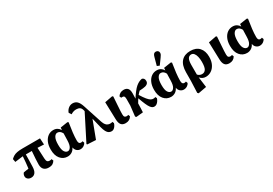

<svg xmlns="http://www.w3.org/2000/svg" viewBox="44 -1921 4621 3254"><g transform="rotate(-30 2355.0 -293.5)"><path d="M20 -352 9 -414Q34 -438 62 -455Q90 -472 133 -480.5Q176 -489 243 -489H582L589 -365L465 -371L475 -158Q477 -112 492.5 -95.5Q508 -79 537 -79Q548 -79 558 -81Q568 -83 575 -86L590 -51Q574 -22 546 -3.5Q518 15 465 15Q407 15 373.5 -17.5Q340 -50 340 -116Q340 -162 344 -223Q348 -284 355 -373H238Q237 -319 236 -259.5Q235 -200 233 -146Q232 -62 203 -23.5Q174 15 123 15Q81 15 56.5 -7.5Q32 -30 32 -61Q32 -99 56 -126Q75 -130 102 -134Q129 -138 156 -142Q164 -196 169 -256Q174 -316 178 -372Z M794 -241Q794 -144 820 -103.5Q846 -63 884 -63Q915 -63 940 -101.5Q965 -140 967 -228L971 -362Q938 -426 883 -426Q846 -426 820 -381.5Q794 -337 794 -241ZM838 14Q753 14 698.5 -51Q644 -116 644 -233Q644 -316 670.5 -375.5Q697 -435 742.5 -467Q788 -499 845 -499Q889 -499 922 -479Q955 -459 974 -424L978 -472L1121 -494L1139 -483Q1123 -385 1113 -299Q1103 -213 1103 -145Q1103 -79 1146 -79Q1157 -79 1166 -81Q1175 -83 1182 -86L1195 -51Q1183 -24 1153 -4.5Q1123 15 1085 15Q1049 15 1019 -9.5Q989 -34 981 -81Q958 -32 920 -9Q882 14 838 14Z M1696 15Q1668 15 1644 2Q1620 -11 1600.5 -46.5Q1581 -82 1564 -147L1519 -333L1390 10L1225 1L1215 -11L1468 -510L1462 -533Q1451 -575 1424.5 -591.5Q1398 -608 1356 -608Q1325 -608 1297.5 -598Q1270 -588 1250 -574L1219 -621Q1235 -668 1272 -697.5Q1309 -727 1355 -727Q1407 -727 1441.5 -694Q1476 -661 1501 -585L1622 -215Q1637 -171 1656 -148.5Q1675 -126 1696.5 -118Q1718 -110 1740 -110Q1763 -110 1784 -117L1797 -86Q1791 -63 1776.5 -39.5Q1762 -16 1742 -0.5Q1722 15 1696 15Z M1971 15Q1913 15 1885 -19Q1857 -53 1855 -126L1845 -466L1997 -495L2013 -484Q2006 -380 2001.5 -315.5Q1997 -251 1995 -212Q1993 -173 1993 -144Q1993 -105 2006.5 -92Q2020 -79 2043 -79Q2052 -79 2060.5 -81Q2069 -83 2076 -86L2090 -51Q2052 15 1971 15Z M2179 14 2162 -3 2185 -204 2186 -333Q2186 -368 2176.5 -383Q2167 -398 2144 -398Q2139 -398 2131 -398Q2123 -398 2118 -397L2104 -431Q2143 -493 2219 -493Q2270 -493 2296.5 -463.5Q2323 -434 2323 -367Q2322 -342 2321.5 -315.5Q2321 -289 2320 -262Q2355 -318 2392.5 -366.5Q2430 -415 2461 -441Q2494 -468 2522.5 -481.5Q2551 -495 2581 -500Q2601 -496 2615 -479.5Q2629 -463 2629 -431Q2629 -393 2599 -373.5Q2569 -354 2516 -350L2449 -345Q2436 -332 2423 -318Q2410 -304 2398 -290Q2444 -216 2476.5 -177Q2509 -138 2533.5 -124Q2558 -110 2579 -110Q2594 -110 2605 -112Q2616 -114 2625 -118L2639 -88Q2632 -64 2616.5 -40Q2601 -16 2580 -0.5Q2559 15 2532 15Q2514 15 2496.5 6Q2479 -3 2459.5 -29Q2440 -55 2417 -107Q2394 -159 2364 -244Q2353 -226 2341.5 -208Q2330 -190 2319 -170Q2318 -125 2316.5 -79.5Q2315 -34 2313 1Z M2817 -241Q2817 -144 2843 -103.5Q2869 -63 2907 -63Q2938 -63 2963 -101.5Q2988 -140 2990 -228L2994 -362Q2961 -426 2906 -426Q2869 -426 2843 -381.5Q2817 -337 2817 -241ZM2861 14Q2776 14 2721.5 -51Q2667 -116 2667 -233Q2667 -316 2693.5 -375.5Q2720 -435 2765.5 -467Q2811 -499 2868 -499Q2912 -499 2945 -479Q2978 -459 2997 -424L3001 -472L3144 -494L3162 -483Q3146 -385 3136 -299Q3126 -213 3126 -145Q3126 -79 3169 -79Q3180 -79 3189 -81Q3198 -83 3205 -86L3218 -51Q3206 -24 3176 -4.5Q3146 15 3108 15Q3072 15 3042 -9.5Q3012 -34 3004 -81Q2981 -32 2943 -9Q2905 14 2861 14ZM2909 -561 2951 -714Q2961 -752 2976 -766.5Q2991 -781 3013 -781Q3038 -781 3054.5 -766.5Q3071 -752 3071 -727Q3071 -708 3062 -691Q3053 -674 3036 -651L2956 -541Z M3425 -287V-96Q3445 -74 3465.5 -66Q3486 -58 3509 -58Q3556 -58 3581.5 -98.5Q3607 -139 3607 -242Q3607 -296 3596.5 -341Q3586 -386 3564.5 -413Q3543 -440 3511 -440Q3469 -440 3447.5 -404.5Q3426 -369 3425 -287ZM3275 176 3284 -50 3285 -221Q3286 -358 3348 -428.5Q3410 -499 3525 -499Q3638 -499 3697.5 -433Q3757 -367 3757 -254Q3757 -168 3726.5 -107.5Q3696 -47 3647 -16Q3598 15 3540 15Q3505 15 3477 0.5Q3449 -14 3428 -39L3455 164L3293 194Z M4001 15Q3943 15 3915 -19Q3887 -53 3885 -126L3875 -466L4027 -495L4043 -484Q4036 -380 4031.5 -315.5Q4027 -251 4025 -212Q4023 -173 4023 -144Q4023 -105 4036.5 -92Q4050 -79 4073 -79Q4082 -79 4090.5 -81Q4099 -83 4106 -86L4120 -51Q4082 15 4001 15Z M4304 -241Q4304 -144 4330 -103.5Q4356 -63 4394 -63Q4425 -63 4450 -101.5Q4475 -140 4477 -228L4481 -362Q4448 -426 4393 -426Q4356 -426 4330 -381.5Q4304 -337 4304 -241ZM4348 14Q4263 14 4208.5 -51Q4154 -116 4154 -233Q4154 -316 4180.5 -375.5Q4207 -435 4252.5 -467Q4298 -499 4355 -499Q4399 -499 4432 -479Q4465 -459 4484 -424L4488 -472L4631 -494L4649 -483Q4633 -385 4623 -299Q4613 -213 4613 -145Q4613 -79 4656 -79Q4667 -79 4676 -81Q4685 -83 4692 -86L4705 -51Q4693 -24 4663 -4.5Q4633 15 4595 15Q4559 15 4529 -9.5Q4499 -34 4491 -81Q4468 -32 4430 -9Q4392 14 4348 14Z"/></g></svg>

Font: Source Serif 4
Style: Bold
Weight: 700
Designer: Frank Grießhammer
Foundry: Adobe
Version: Version 4.005;hotconv 1.1.0;makeotfexe 2.6.0